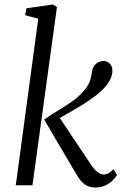

<svg xmlns="http://www.w3.org/2000/svg" viewBox="-20 -828 562 858"><path d="M50.5 0 151 -744.5 92.5 -760 98 -791 216 -808 234.5 -796.5 125 0ZM405.5 10Q389.5 10 375 4.5Q360.5 -1 348 -13Q335.5 -25 324 -44.5L177.5 -293.5Q212 -318 246.2 -338.2Q280.5 -358.5 310.8 -381Q341 -403.5 364 -434Q379.5 -454.5 384.2 -473.8Q389 -493 391 -508Q393.5 -524 401.5 -534.5Q409.5 -545 420.5 -550.2Q431.5 -555.5 442.5 -555.5Q459 -555.5 470.5 -543.8Q482 -532 482 -514Q483 -501 477.5 -485Q472 -469 460 -452Q442 -427.5 411 -403.2Q380 -379 345.5 -358Q311 -337 281.2 -320.2Q251.5 -303.5 235 -293L236 -317.5L387.5 -91Q400.5 -71 415.5 -59.5Q430.5 -48 442.5 -48Q453 -48 462.8 -52.5Q472.5 -57 487 -72L503 -46Q495 -32.5 481 -19.5Q467 -6.5 448 1.8Q429 10 405.5 10Z"/></svg>

Font: Merriweather 36pt Light
Style: Italic
Weight: 300
Italic angle: -7.8°
Version: Version 2.101